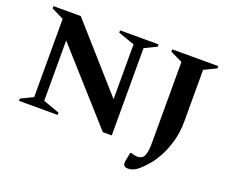

<svg xmlns="http://www.w3.org/2000/svg" viewBox="-131 -872 1498 1257"><g transform="rotate(20 618.0 -243.5)"><path d="M42 0V-16L127 -57V-602L42 -644V-660H232L620 -222V-604L506 -644V-660H774V-644L690 -603V5H628L197 -477V-57L311 -16V0ZM862 173Q848 173 839 166.5Q830 160 830 144Q830 135 833.5 117.5Q837 100 843 70H852Q866 74 875 76Q884 78 895 78Q913 78 926.5 69.5Q940 61 947 33.5Q954 6 954 -50V-603L869 -644V-660H1190V-644L1105 -603V-245Q1105 -168 1086.5 -103Q1068 -38 1041 11Q1014 60 988 89Q953 130 924 151.5Q895 173 862 173Z"/></g></svg>

Font: Spectral
Style: Bold
Weight: 700
Designer: Jean-Baptiste Levee
Foundry: Production Type
Version: Version 2.001